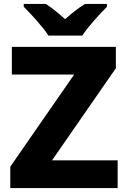

<svg xmlns="http://www.w3.org/2000/svg" viewBox="-20 -951 643 971"><path d="M225 -771H396C425 -816 486 -882 521 -917V-931H410C375 -910 345 -885 309 -854C275 -885 247 -908 212 -931H100V-917C137 -880 196 -816 225 -771ZM575 0V-140H243L566 -606V-714H40V-574H355L32 -108V0Z"/></svg>

Font: Noto Sans Thai Looped ExtraBold
Style: Regular
Weight: 800
Designer: Cadson Demak Team
Foundry: Cadson Demak Co., Ltd.
Version: Version 1.001